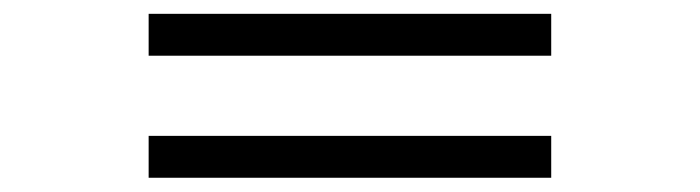

<svg xmlns="http://www.w3.org/2000/svg" viewBox="-20 -426 1002 275"><path d="M192.9 -171.4V-231.4H769.5V-171.4ZM192.9 -346.2V-406.2H769.5V-346.2Z"/></svg>

Font: Doulos SIL Phon
Style: Regular
Weight: 400
Designer: Walt Agee, Victor Gaultney, Peter Martin, Debbi Hosken, Becca Hirsbrunner
Foundry: SIL International
Version: Version 5.000